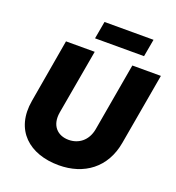

<svg xmlns="http://www.w3.org/2000/svg" viewBox="-158 -1014 1059 1156"><g transform="rotate(20 371.5 -436.5)"><path d="M348 16C509 16 634 -73 663 -243L743 -700H560L484 -264C470 -187 415 -148 352 -148C281 -148 231 -197 246 -285L319 -700H135L65 -294C30 -94 161 16 348 16ZM293 -777H607L627 -889H313Z"/></g></svg>

Font: Fixel Display ExtraBold
Style: Italic
Weight: 800
Italic angle: -10°
Designer: AlfaBravo + MacPaw
Foundry: Kyrylo Tkachov, Marchela Mozhyna, Serhii Makarenko, Maria Weinstein, Zakhar Kryvoshyya
Version: Version 1.210;Glyphs 3.2 (3217)